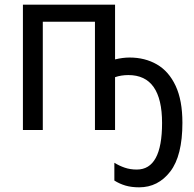

<svg xmlns="http://www.w3.org/2000/svg" viewBox="-20 -556 831 821"><path d="M472 -302Q505 -310 534 -310Q600 -310 651 -280.5Q702 -251 731 -189Q760 -127 760 -31Q760 110 708 177.5Q656 245 575 245Q542 245 516.5 237.5Q491 230 469 216V140Q490 153 513.5 161Q537 169 565 169Q673 169 673 -30Q673 -235 529 -235Q498 -235 472 -226V0H386V-463H163V0H78V-536H472Z"/></svg>

Font: Noto Sans SemiCondensed
Style: Regular
Weight: 400
Width: 4
Designer: Monotype Design Team
Foundry: Monotype Imaging Inc.
Version: Version 2.013; ttfautohint (v1.8.4.7-5d5b)